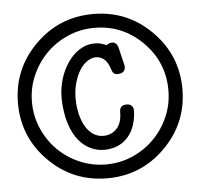

<svg xmlns="http://www.w3.org/2000/svg" viewBox="-46 -672 724 681"><g transform="rotate(-5 316.0 -331.5)"><path d="M347.7 -509.8C341.8 -512.4 335.7 -514.6 329.3 -516.6C323 -518.6 316.2 -519.5 309.1 -519.5H300.8C283.5 -518.9 267.1 -513.5 251.5 -503.4C235.8 -493.3 222.2 -479.9 210.4 -463.1C198.7 -446.4 189.5 -427.1 182.6 -405.3C175.8 -383.5 172.4 -360.5 172.4 -336.4C172.4 -331.2 172.5 -326.2 172.9 -321.3C173.2 -316.4 173.5 -312.3 173.8 -309.1C176.1 -282.7 180.9 -259.1 188.2 -238.3C195.6 -217.4 205.1 -199.8 216.8 -185.3C228.5 -170.8 242.2 -159.7 257.8 -152.1C273.4 -144.4 290.4 -140.6 308.6 -140.6C310.2 -140.6 311.8 -140.7 313.5 -140.9C315.1 -141 316.7 -141.1 318.4 -141.1C349.9 -143.7 375.1 -156.2 393.8 -178.5C412.5 -200.8 422.7 -231 424.3 -269C424.3 -276.9 422.3 -283 418.2 -287.4C414.1 -291.7 408 -293.9 399.9 -293.9C383.3 -293.9 375 -285.8 375 -269.5C375 -245.1 369.5 -226.2 358.4 -212.9C347.3 -199.5 332.7 -192.1 314.5 -190.4H311.5H306.6C294.9 -190.4 283.9 -193.8 273.4 -200.4C263 -207.1 254 -216.6 246.3 -229C238.7 -241.4 232.7 -256.3 228.3 -273.9C223.9 -291.5 221.7 -311 221.7 -332.5C221.7 -349.1 223.7 -365.5 227.8 -381.6C231.9 -397.7 237.5 -412.2 244.6 -425C251.8 -437.9 260.4 -448.4 270.5 -456.5C280.6 -464.7 291.5 -469.2 303.2 -470.2H307.1C330.9 -469.2 347.3 -453.5 356.4 -422.9C358.1 -416.7 360.6 -412 364 -408.9C367.4 -405.8 372.1 -404.3 377.9 -404.3C387 -404.3 393.9 -406.4 398.4 -410.6C403 -414.9 405.3 -420.1 405.3 -426.3C405.3 -427.6 405.2 -429 405 -430.4C404.9 -431.9 404.6 -433.4 404.3 -435.1L389.2 -497.6C385.9 -510.6 378.6 -517.1 367.2 -517.1C363 -517.1 359.3 -516.4 356.2 -514.9C353.1 -513.4 350.3 -511.7 347.7 -509.8ZM309.6 -624C228.5 -624 159.5 -595.5 102.5 -538.6C45.2 -481.3 16.6 -412.3 16.6 -331.5C16.6 -250.8 45.2 -181.8 102.5 -124.5C159.5 -67.5 228.5 -39.1 309.6 -39.1C390.3 -39.1 459.1 -67.5 516.1 -124.5C573.4 -181.8 602.1 -250.8 602.1 -331.5C602.1 -412.3 573.4 -481.3 516.1 -538.6C459.1 -595.5 390.3 -624 309.6 -624ZM481 -503.4C528.5 -455.9 552.2 -398.6 552.2 -331.5C552.2 -298.3 545.8 -267 533 -237.5C520.1 -208.1 502.7 -182.3 480.7 -160.2C458.7 -138 433 -120.5 403.6 -107.7C374.1 -94.8 342.8 -88.4 309.6 -88.4C276.4 -88.4 245 -94.8 215.3 -107.7C185.7 -120.5 159.9 -137.9 137.9 -159.9C116 -181.9 98.6 -207.7 85.7 -237.3C72.8 -266.9 66.4 -298.3 66.4 -331.5C66.4 -364.7 72.8 -396.1 85.7 -425.5C98.6 -455 116 -480.8 137.9 -502.9C159.9 -525.1 185.7 -542.6 215.3 -555.4C245 -568.3 276.4 -574.7 309.6 -574.7C376.3 -574.7 433.4 -550.9 481 -503.4Z"/></g></svg>

Font: Nathan
Style: Regular
Weight: 400
Designer: Peter Wiegel
Foundry: Peter Wiegel
Version: Version 1.001 2009